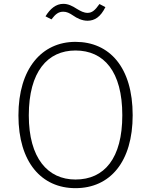

<svg xmlns="http://www.w3.org/2000/svg" viewBox="-20 -968 786 1000"><path d="M436 -860C473 -860 504 -880 529 -931L498 -947C475 -914 459 -901 436 -901C417 -901 400 -910 380 -922C357 -937 335 -948 310 -948C271 -948 241 -922 217 -883L248 -867C269 -895 285 -907 310 -907C327 -907 342 -900 361 -887C381 -873 407 -860 436 -860ZM373 -750C198 -750 76 -611 76 -367C76 -122 197 12 373 12C554 12 671 -126 671 -368C671 -618 550 -750 373 -750ZM373 -705C521 -705 617 -596 617 -368C617 -144 524 -33 373 -33C229 -33 130 -144 130 -367C130 -595 228 -705 373 -705Z"/></svg>

Font: Glow Sans SC Normal Light
Style: Regular
Weight: 300
Designer: Ryoko NISHIZUKA (kana, bopomofo & ideographs); Paul D. Hunt (Latin, Greek & Cyrillic); Sandoll Communications, Soo-young
Version: Version 0.93